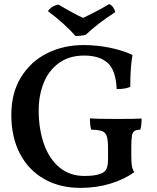

<svg xmlns="http://www.w3.org/2000/svg" viewBox="-20 -904 762 933"><path d="M35 -346Q35 -453 82.5 -529.5Q130 -606 209.5 -645.5Q289 -685 385 -685Q452 -685 514.5 -672Q577 -659 624 -637Q613 -580 613 -482Q589 -471 547 -471Q543 -563 503 -598.5Q463 -634 389 -634Q316 -634 266 -597.5Q216 -561 192 -500.5Q168 -440 168 -368Q168 -277 193.5 -204.5Q219 -132 269 -90.5Q319 -49 389 -49Q416 -49 435 -51.5Q454 -54 472 -61Q490 -68 497.5 -83.5Q505 -99 505 -135V-181Q505 -224 499 -242Q493 -260 477 -266.5Q461 -273 423 -274Q417 -294 417 -329Q446 -326 544 -326Q641 -326 668 -328Q668 -293 662 -274Q642 -273 633 -267Q624 -261 621 -243.5Q618 -226 618 -185V-146Q618 -118 620.5 -100.5Q623 -83 632 -67Q585 -33 517.5 -12Q450 9 371 9Q270 9 194 -34.5Q118 -78 76.5 -158Q35 -238 35 -346ZM213 -850Q230 -875 264 -882Q341 -836 384 -817Q469 -858 510 -884Q522 -880 529.5 -868.5Q537 -857 540 -845Q453 -789 397 -735Q373 -729 347 -729Q295 -788 213 -850Z"/></svg>

Font: Vollkorn SC SemiBold
Style: Regular
Weight: 600
Designer: Friedrich Althausen
Foundry: Friedrich Althausen
Version: Version 4.015